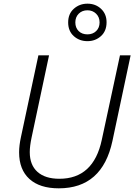

<svg xmlns="http://www.w3.org/2000/svg" viewBox="-20 -1015 731 1045"><path d="M300 10Q537 10 592 -248L691 -714H633L534 -254Q489 -42 303 -42Q226 -42 184 -79.5Q142 -117 142 -187Q142 -220 152 -267L247 -714H189L94 -269Q84 -223 84 -186Q84 -92 140 -41Q196 10 300 10ZM456 -791Q499 -791 529.5 -818.5Q560 -846 560 -894Q560 -939 530 -967Q500 -995 456 -995Q413 -995 382 -967.5Q351 -940 351 -893Q351 -846 381.5 -818.5Q412 -791 456 -791ZM456 -828Q426 -828 408 -846Q390 -864 390 -893Q390 -922 408.5 -940.5Q427 -959 456 -959Q484 -959 503 -940.5Q522 -922 522 -893Q522 -864 503.5 -846Q485 -828 456 -828Z"/></svg>

Font: Noto Sans UI Light
Style: Italic
Weight: 300
Italic angle: -12°
Designer: Monotype Design Team
Foundry: Monotype Imaging Inc.
Version: Version 1.901